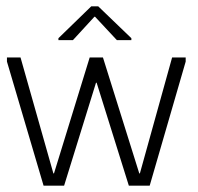

<svg xmlns="http://www.w3.org/2000/svg" viewBox="-20 -588 627 608"><path d="M183 0 284 -326H286L388 0H454L568 -393V-406H525L423 -39H421L306 -406H264L151 -39H149L45 -406H2V-393L118 0ZM165 -461H211L279 -535H281L350 -461H396V-467L291 -568H269L165 -467Z"/></svg>

Font: OSH Darker Grotesque
Style: Regular
Weight: 400
Designer: Gabriel Lam
Foundry: TypeRant
Version: Version 1.000;Glyphs 3.1.1 (3148)